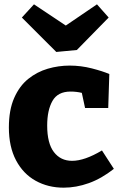

<svg xmlns="http://www.w3.org/2000/svg" viewBox="-20 -854 558 887"><path d="M274 13Q202 13 144.5 -19Q87 -51 54 -113.5Q21 -176 21 -265Q21 -346 45.5 -401.5Q70 -457 110.5 -489.5Q151 -522 200.5 -536.5Q250 -551 302 -551Q354 -551 404.5 -538Q455 -525 485 -512L480 -355H373L358 -425Q333 -431 306 -431Q247 -431 222.5 -388Q198 -345 198 -274Q198 -192 229 -151.5Q260 -111 313 -111Q371 -111 451 -159L506 -74Q449 -29 390.5 -8Q332 13 274 13ZM428 -834 482 -773 335 -623 240 -614 81 -773 137 -834 284 -736Z"/></svg>

Font: Bitter ExtraBold
Style: Regular
Weight: 800
Designer: Sol Matas, and Bitter project Authors
Foundry: Sol Matas
Version: Version 2.001